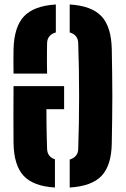

<svg xmlns="http://www.w3.org/2000/svg" viewBox="-20 -829 562 858"><path d="M40.5 -190Q40 -252.5 40 -309.8Q40 -367 40.5 -444H266.5V-341H187.5Q187.5 -309 187.8 -278.8Q188 -248.5 188.8 -219.5Q189.5 -190.5 190.5 -162Q191.5 -145 200.2 -133.8Q209 -122.5 225.5 -117V9Q128 3 85 -44Q42 -91 40.5 -190ZM291.5 9V-116Q309.5 -121.5 319.2 -133.2Q329 -145 329.5 -162Q331.5 -219.5 332.5 -279.2Q333.5 -339 333.5 -399.8Q333.5 -460.5 332.5 -520.2Q331.5 -580 329.5 -637Q329 -655 319.2 -667Q309.5 -679 291.5 -684V-809Q390 -803 433.8 -756Q477.5 -709 479.5 -609Q480.5 -553 481.2 -501.5Q482 -450 482 -399.8Q482 -349.5 481.2 -297.5Q480.5 -245.5 479.5 -189Q478 -90 434.2 -43.5Q390.5 3 291.5 9ZM40.5 -500Q40 -529.5 40 -554.8Q40 -580 40.5 -609Q43 -709 87.2 -756Q131.5 -803 229.5 -809V-684Q211 -679 201 -667Q191 -655 190.5 -637Q190 -619 189.8 -593.8Q189.5 -568.5 189.8 -543.2Q190 -518 190.5 -500Z"/></svg>

Font: Big Shoulders Stencil Text Thin Black
Style: Regular
Weight: 900
Version: Version 2.001